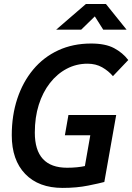

<svg xmlns="http://www.w3.org/2000/svg" viewBox="-20 -918 653 948"><path d="M289.1 9.8Q170.9 9.8 104.5 -59.1Q38.1 -127.9 38.1 -250.5Q38.1 -348.1 65.4 -430.7Q92.8 -513.2 143.8 -574.5Q194.8 -635.7 267.3 -669.4Q339.8 -703.1 430.2 -703.1Q500.5 -703.1 543.5 -680.2Q586.4 -657.2 613.3 -621.6L537.6 -542Q515.6 -567.9 484.4 -585.7Q453.1 -603.5 412.1 -603.5Q356.9 -603.5 309.6 -578.6Q262.2 -553.7 226.6 -508.1Q190.9 -462.4 171.4 -400.4Q151.9 -338.4 151.9 -263.2Q151.9 -89.8 311.5 -89.8Q362.3 -89.8 403.1 -98.9Q443.8 -107.9 470.2 -114.3L495.1 -19.5Q472.2 -13.2 415.5 -1.7Q358.9 9.8 289.1 9.8ZM385.3 -19.5 443.4 -350.1H553.7L495.1 -19.5ZM300.3 -250 317.9 -350.1H550.8L533.2 -250ZM257.3 -771.5 404.3 -898.4H502.9L605 -771.5H489.7L432.6 -861.8H473.6L380.9 -771.5Z"/></svg>

Font: Cascadia Mono Medium
Style: Italic
Weight: 500
Italic angle: -10°
Monospace: yes
Designer: Aaron Bell
Foundry: Saja Typeworks
Version: Version 2407.024